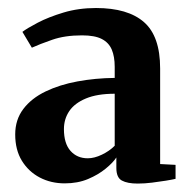

<svg xmlns="http://www.w3.org/2000/svg" viewBox="-20 -824 462 467"><path d="M315 -377.5Q290 -377.5 276.5 -384.8Q263 -392 263 -415.5V-441Q255 -428.5 237 -413.8Q219 -399 194 -388.5Q169 -378 137.5 -378Q104 -378 76.8 -392.2Q49.5 -406.5 33.2 -433Q17 -459.5 17 -497Q17 -533 36.8 -559Q56.5 -585 90.8 -601.5Q125 -618 168.5 -626Q212 -634 259 -634.5V-661.5Q259 -686.5 251.8 -703.5Q244.5 -720.5 227.5 -729.2Q210.5 -738 179.5 -738Q137.5 -738 106.8 -727.2Q76 -716.5 57.5 -708L34.5 -746.5Q45.5 -755 71.8 -768.8Q98 -782.5 134.5 -793.5Q171 -804.5 213.5 -804.5Q291 -804.5 330.2 -770.2Q369.5 -736 369.5 -657.5V-425L407 -423V-389Q398.5 -387 383.2 -384.5Q368 -382 350 -379.8Q332 -377.5 315 -377.5ZM193.5 -439Q209.5 -439 227.8 -447.8Q246 -456.5 259 -469.5V-596Q216.5 -596 189 -584.5Q161.5 -573 148.5 -553.8Q135.5 -534.5 135.5 -510Q135.5 -475 151.5 -457Q167.5 -439 193.5 -439Z"/></svg>

Font: Merriweather 72pt
Style: Bold
Weight: 700
Version: Version 2.100